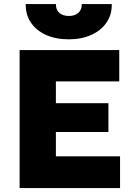

<svg xmlns="http://www.w3.org/2000/svg" viewBox="-20 -954 682 974"><path d="M79.5 0V-700H585V-541H263.5V-430.5H530V-284.5H263.5V-161H589V0ZM329.5 -754.5Q262.5 -754.5 213 -777Q163.5 -799.5 136.5 -839.8Q109.5 -880 110.5 -933.5H264Q262.5 -906.5 280 -889.8Q297.5 -873 329.5 -873Q361 -873 378.5 -889.8Q396 -906.5 394.5 -933.5H547Q548 -880 520.5 -839.8Q493 -799.5 443.2 -777Q393.5 -754.5 329.5 -754.5Z"/></svg>

Font: Geologica ExtraBold
Style: Regular
Weight: 800
Designer: Sindre Bremnes, Frode Helland
Foundry: Monokrom Skriftforlag AS
Version: Version 1.010;gftools[0.9.28]